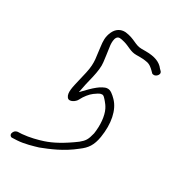

<svg xmlns="http://www.w3.org/2000/svg" viewBox="-164 -775 796 871"><g transform="rotate(30 234.0 -340.0)"><path d="M19 -20C17 -11 25 -2 34 -4L57 -5C95 -7 136 -20 160 -27C204 -44 265 -68 323 -115C354 -138 371 -161 379 -209C391 -284 378 -349 342 -386C327 -401 311 -416 294 -414C282 -414 261 -401 250 -392C233 -379 213 -358 191 -335C190 -337 192 -339 192 -341C194 -352 197 -366 200 -381L211 -427C218 -458 222 -486 219 -508C217 -530 213 -550 210 -575C207 -590 201 -640 229 -640C235 -640 244 -638 255 -635C284 -627 301 -611 331 -611H353C366 -611 376 -610 386 -608C404 -606 418 -593 427 -584L435 -576C437 -573 441 -572 446 -572C456 -572 466 -581 468 -590C469 -595 467 -600 464 -603L456 -611C438 -635 408 -647 361 -647H339C304 -647 289 -670 239 -676C212 -678 192 -664 181 -641C167 -611 170 -588 173 -563C177 -517 189 -489 175 -428L164 -381C155 -342 145 -307 160 -288C173 -271 202 -292 208 -306C219 -328 236 -349 251 -360C261 -367 275 -378 285 -378C295 -381 304 -368 313 -358C319 -351 326 -342 332 -330C347 -300 351 -253 344 -207C335 -170 328 -160 305 -141C251 -101 205 -76 165 -63C141 -55 100 -44 62 -41L40 -40C29 -38 22 -32 19 -20Z"/></g></svg>

Font: Stray Cat
Style: UltCnObl
Weight: 400
Version: Version 1.0